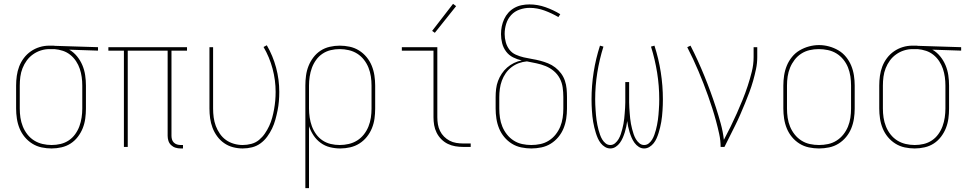

<svg xmlns="http://www.w3.org/2000/svg" viewBox="-20 -766 5040 1001"><path d="M249 8Q223 8 197 2.5Q171 -3 148.5 -17Q126 -31 109 -51.5Q92 -72 82 -96.5Q72 -121 68 -147.5Q64 -174 64 -200V-320Q64 -345 67.5 -370.5Q71 -396 80 -419.5Q89 -443 104.5 -463.5Q120 -484 141 -498.5Q162 -513 186.5 -520.5Q211 -528 237 -528Q240 -528 243.5 -528Q247 -528 250 -528Q254 -528 258.5 -528Q263 -528 267 -527L491 -520V-502L341 -507Q364 -494 381.5 -472.5Q399 -451 409.5 -426Q420 -401 424 -374Q428 -347 428 -320V-200Q428 -174 424.5 -148Q421 -122 411.5 -98Q402 -74 386 -53Q370 -32 348.5 -18Q327 -4 301 2Q275 8 249 8ZM249 -10Q273 -10 296 -15.5Q319 -21 338.5 -34Q358 -47 372 -66.5Q386 -86 394 -108Q402 -130 405.5 -153.5Q409 -177 409 -200V-320Q409 -342 406 -364Q403 -386 396 -407Q389 -428 376.5 -447Q364 -466 346.5 -480Q329 -494 308 -501Q287 -508 264 -510H250Q247 -510 244 -510Q241 -510 238 -510Q215 -510 193 -503Q171 -496 152 -482.5Q133 -469 119.5 -450.5Q106 -432 97.5 -410.5Q89 -389 86 -366Q83 -343 83 -320V-200Q83 -176 86.5 -152.5Q90 -129 99 -106.5Q108 -84 123 -65Q138 -46 158 -33.5Q178 -21 201.5 -15.5Q225 -10 249 -10Z M922 8Q908 8 895 4Q882 0 872 -9.5Q862 -19 858 -32Q854 -45 854 -58V-502H646V0H626V-502H545V-520H955V-502H874V-58Q874 -49 876.5 -39.5Q879 -30 886 -23Q893 -16 902.5 -13Q912 -10 922 -10H934V8Z M1245 8Q1220 8 1195 1.5Q1170 -5 1149 -19.5Q1128 -34 1112.5 -55Q1097 -76 1088 -100Q1079 -124 1075.5 -149Q1072 -174 1072 -200V-520H1091V-200Q1091 -177 1094 -154Q1097 -131 1105 -109.5Q1113 -88 1126.5 -68.5Q1140 -49 1158.5 -36Q1177 -23 1199.5 -16.5Q1222 -10 1245 -10Q1268 -10 1290.5 -16Q1313 -22 1330.5 -36.5Q1348 -51 1361 -70Q1374 -89 1383.5 -109.5Q1393 -130 1399 -152Q1405 -174 1409 -196.5Q1413 -219 1415 -241.5Q1417 -264 1417 -287Q1417 -348 1401 -408Q1385 -468 1354 -521L1371 -530Q1403 -475 1419.5 -413Q1436 -351 1436 -287Q1436 -263 1434 -238.5Q1432 -214 1427 -189.5Q1422 -165 1415.5 -141.5Q1409 -118 1398.5 -96Q1388 -74 1373 -53.5Q1358 -33 1338 -18.5Q1318 -4 1294 2Q1270 8 1245 8Z M1572 215V-320Q1572 -346 1575.5 -372Q1579 -398 1588.5 -422Q1598 -446 1614 -467Q1630 -488 1651.5 -502Q1673 -516 1699 -522Q1725 -528 1751 -528Q1777 -528 1803 -522.5Q1829 -517 1851.5 -503Q1874 -489 1891 -468.5Q1908 -448 1918 -423.5Q1928 -399 1932 -372.5Q1936 -346 1936 -320V-200Q1936 -174 1932.5 -148Q1929 -122 1919 -97.5Q1909 -73 1892.5 -52.5Q1876 -32 1854 -18Q1832 -4 1806 2Q1780 8 1754 8Q1727 8 1700.5 1.5Q1674 -5 1652 -21Q1630 -37 1615 -59.5Q1600 -82 1591 -108V215ZM1751 -10Q1775 -10 1798.5 -15.5Q1822 -21 1842 -33.5Q1862 -46 1877 -65Q1892 -84 1901 -106.5Q1910 -129 1913.5 -152.5Q1917 -176 1917 -200V-320Q1917 -344 1913.5 -367.5Q1910 -391 1901 -413.5Q1892 -436 1877 -455Q1862 -474 1842 -486.5Q1822 -499 1798.5 -504.5Q1775 -510 1751 -510Q1727 -510 1704 -504.5Q1681 -499 1661.5 -486Q1642 -473 1628 -453.5Q1614 -434 1606 -412Q1598 -390 1594.5 -366.5Q1591 -343 1591 -320V-200Q1591 -177 1594.5 -153.5Q1598 -130 1606 -108Q1614 -86 1628 -66.5Q1642 -47 1661.5 -34Q1681 -21 1704 -15.5Q1727 -10 1751 -10Z M2395 0Q2374 0 2353.5 -3.5Q2333 -7 2314.5 -16Q2296 -25 2281 -40Q2266 -55 2256.5 -74Q2247 -93 2243.5 -113.5Q2240 -134 2240 -155V-502H2075V-520H2260V-155Q2260 -136 2263 -118Q2266 -100 2274 -83.5Q2282 -67 2295 -54Q2308 -41 2324 -32.5Q2340 -24 2358.5 -21Q2377 -18 2395 -18H2434V0ZM2247 -595 2233 -605 2342 -746 2358 -734Z M2750 8Q2724 8 2697.5 2.5Q2671 -3 2648.5 -17Q2626 -31 2609 -51.5Q2592 -72 2582 -96.5Q2572 -121 2568 -147.5Q2564 -174 2564 -200V-260Q2564 -281 2566.5 -302.5Q2569 -324 2576.5 -344Q2584 -364 2596 -382Q2608 -400 2624 -414Q2640 -428 2659.5 -437.5Q2679 -447 2700 -451Q2677 -456 2655 -467Q2633 -478 2618.5 -497.5Q2604 -517 2598 -540.5Q2592 -564 2592 -588Q2592 -609 2596 -628.5Q2600 -648 2608.5 -666.5Q2617 -685 2630.5 -700Q2644 -715 2662 -725Q2680 -735 2700 -739Q2720 -743 2740 -743Q2783 -743 2824 -728.5Q2865 -714 2901 -692L2891 -677Q2857 -697 2819 -711Q2781 -725 2741 -725Q2715 -725 2689 -716Q2663 -707 2645 -687.5Q2627 -668 2619 -642Q2611 -616 2611 -589Q2611 -567 2617 -545.5Q2623 -524 2636 -507Q2649 -490 2669 -481Q2689 -472 2710.5 -467Q2732 -462 2753.5 -458.5Q2775 -455 2796 -449.5Q2817 -444 2837 -436Q2857 -428 2874.5 -414.5Q2892 -401 2905 -383.5Q2918 -366 2925 -345.5Q2932 -325 2934 -303Q2936 -281 2936 -260V-200Q2936 -174 2932 -147.5Q2928 -121 2918 -96.5Q2908 -72 2891 -51.5Q2874 -31 2851.5 -17Q2829 -3 2802.5 2.5Q2776 8 2750 8ZM2750 -10Q2774 -10 2797.5 -15Q2821 -20 2841.5 -33Q2862 -46 2877 -65Q2892 -84 2901 -106Q2910 -128 2913.5 -152Q2917 -176 2917 -200V-260Q2917 -285 2913.5 -310Q2910 -335 2898.5 -357Q2887 -379 2867.5 -395.5Q2848 -412 2824.5 -421.5Q2801 -431 2776.5 -436Q2752 -441 2727 -446Q2705 -444 2684.5 -436.5Q2664 -429 2646.5 -415.5Q2629 -402 2616.5 -384Q2604 -366 2596.5 -345.5Q2589 -325 2586 -303Q2583 -281 2583 -260V-200Q2583 -176 2586.5 -152Q2590 -128 2599 -106Q2608 -84 2623 -65Q2638 -46 2658.5 -33Q2679 -20 2702.5 -15Q2726 -10 2750 -10Z M3162 8Q3147 8 3134 0Q3121 -8 3112 -19.5Q3103 -31 3097 -44.5Q3091 -58 3086.5 -72.5Q3082 -87 3078.5 -101.5Q3075 -116 3072.5 -130.5Q3070 -145 3068.5 -159.5Q3067 -174 3066 -189Q3065 -204 3064.5 -218.5Q3064 -233 3064 -248Q3064 -319 3075 -389.5Q3086 -460 3108 -528L3126 -523Q3105 -456 3094 -387Q3083 -318 3083 -248Q3083 -234 3083.5 -221Q3084 -208 3085 -194.5Q3086 -181 3087 -167.5Q3088 -154 3090 -141Q3092 -128 3094.5 -114.5Q3097 -101 3100.5 -88.5Q3104 -76 3108.5 -63Q3113 -50 3120 -38.5Q3127 -27 3137.5 -18.5Q3148 -10 3162 -10Q3176 -10 3187 -19.5Q3198 -29 3205 -41Q3212 -53 3216.5 -66.5Q3221 -80 3224.5 -93.5Q3228 -107 3230.5 -120.5Q3233 -134 3234.5 -148Q3236 -162 3237 -176Q3238 -190 3239 -204Q3240 -218 3240 -232Q3240 -246 3240 -260V-338H3260V-260Q3260 -246 3260 -232Q3260 -218 3261 -204Q3262 -190 3263 -176Q3264 -162 3265.5 -148Q3267 -134 3269.5 -120.5Q3272 -107 3275.5 -93.5Q3279 -80 3283.5 -66.5Q3288 -53 3295 -41Q3302 -29 3313 -19.5Q3324 -10 3338 -10Q3352 -10 3362.5 -18.5Q3373 -27 3380 -38.5Q3387 -50 3391.5 -63Q3396 -76 3399.5 -88.5Q3403 -101 3405.5 -114.5Q3408 -128 3410 -141Q3412 -154 3413 -167.5Q3414 -181 3415 -194.5Q3416 -208 3416.5 -221Q3417 -234 3417 -248Q3417 -318 3406 -387Q3395 -456 3374 -523L3392 -528Q3414 -460 3425 -389.5Q3436 -319 3436 -248Q3436 -233 3435.5 -218.5Q3435 -204 3434 -189Q3433 -174 3431.5 -159.5Q3430 -145 3427.5 -130.5Q3425 -116 3421.5 -101.5Q3418 -87 3413.5 -72.5Q3409 -58 3403 -44.5Q3397 -31 3388 -19.5Q3379 -8 3366 0Q3353 8 3338 8Q3323 8 3310 -0.5Q3297 -9 3288 -21.5Q3279 -34 3273 -48Q3267 -62 3262.5 -76.5Q3258 -91 3255 -105.5Q3252 -120 3250 -135Q3248 -120 3245 -105.5Q3242 -91 3237.5 -76.5Q3233 -62 3227 -48Q3221 -34 3212 -21.5Q3203 -9 3190 -0.5Q3177 8 3162 8Z M3737 0Q3737 -34 3729.5 -68Q3722 -102 3713 -135.5Q3704 -169 3693.5 -201.5Q3683 -234 3671.5 -266.5Q3660 -299 3647.5 -331Q3635 -363 3621.5 -395Q3608 -427 3593.5 -458Q3579 -489 3563 -520L3580 -528Q3600 -489 3618 -449.5Q3636 -410 3652.5 -369.5Q3669 -329 3684 -288Q3699 -247 3712.5 -205.5Q3726 -164 3737.5 -122Q3749 -80 3754 -37Q3772 -71 3789 -105.5Q3806 -140 3821.5 -175Q3837 -210 3851.5 -245.5Q3866 -281 3878 -317.5Q3890 -354 3899.5 -392Q3909 -430 3909 -468V-520H3928V-468Q3928 -437 3921.5 -406Q3915 -375 3906.5 -345Q3898 -315 3887 -285.5Q3876 -256 3864 -227Q3852 -198 3839.5 -169Q3827 -140 3813 -112Q3799 -84 3785 -56Q3771 -28 3757 0Z M4250 8Q4224 8 4197.5 2.5Q4171 -3 4148.5 -17Q4126 -31 4109 -51.5Q4092 -72 4082 -96.5Q4072 -121 4068 -147.5Q4064 -174 4064 -200V-320Q4064 -346 4068 -372.5Q4072 -399 4082 -423.5Q4092 -448 4109 -469Q4126 -490 4149 -503.5Q4172 -517 4198 -524Q4224 -531 4250 -531Q4276 -531 4302 -524Q4328 -517 4351 -503.5Q4374 -490 4391 -469Q4408 -448 4418 -423.5Q4428 -399 4432 -372.5Q4436 -346 4436 -320V-200Q4436 -174 4432 -147.5Q4428 -121 4418 -96.5Q4408 -72 4391 -51.5Q4374 -31 4351.5 -17Q4329 -3 4302.5 2.5Q4276 8 4250 8ZM4250 -10Q4274 -10 4297.5 -15Q4321 -20 4341.5 -33Q4362 -46 4377 -65Q4392 -84 4401 -106Q4410 -128 4413.5 -152Q4417 -176 4417 -200V-320Q4417 -344 4413.5 -368Q4410 -392 4401 -414.5Q4392 -437 4376.5 -456Q4361 -475 4340.5 -487.5Q4320 -500 4296 -505Q4272 -510 4248 -510Q4224 -510 4200.5 -504.5Q4177 -499 4157 -486Q4137 -473 4122.5 -454Q4108 -435 4099 -413Q4090 -391 4086.5 -367.5Q4083 -344 4083 -320V-200Q4083 -176 4086.5 -152Q4090 -128 4099 -106Q4108 -84 4123 -65Q4138 -46 4158.5 -33Q4179 -20 4202.5 -15Q4226 -10 4250 -10Z M4749 8Q4723 8 4697 2.5Q4671 -3 4648.5 -17Q4626 -31 4609 -51.5Q4592 -72 4582 -96.5Q4572 -121 4568 -147.5Q4564 -174 4564 -200V-320Q4564 -345 4567.5 -370.5Q4571 -396 4580 -419.5Q4589 -443 4604.5 -463.5Q4620 -484 4641 -498.5Q4662 -513 4686.5 -520.5Q4711 -528 4737 -528Q4740 -528 4743.5 -528Q4747 -528 4750 -528Q4754 -528 4758.5 -528Q4763 -528 4767 -527L4991 -520V-502L4841 -507Q4864 -494 4881.5 -472.5Q4899 -451 4909.5 -426Q4920 -401 4924 -374Q4928 -347 4928 -320V-200Q4928 -174 4924.5 -148Q4921 -122 4911.5 -98Q4902 -74 4886 -53Q4870 -32 4848.5 -18Q4827 -4 4801 2Q4775 8 4749 8ZM4749 -10Q4773 -10 4796 -15.5Q4819 -21 4838.5 -34Q4858 -47 4872 -66.5Q4886 -86 4894 -108Q4902 -130 4905.5 -153.5Q4909 -177 4909 -200V-320Q4909 -342 4906 -364Q4903 -386 4896 -407Q4889 -428 4876.5 -447Q4864 -466 4846.5 -480Q4829 -494 4808 -501Q4787 -508 4764 -510H4750Q4747 -510 4744 -510Q4741 -510 4738 -510Q4715 -510 4693 -503Q4671 -496 4652 -482.5Q4633 -469 4619.5 -450.5Q4606 -432 4597.5 -410.5Q4589 -389 4586 -366Q4583 -343 4583 -320V-200Q4583 -176 4586.5 -152.5Q4590 -129 4599 -106.5Q4608 -84 4623 -65Q4638 -46 4658 -33.5Q4678 -21 4701.5 -15.5Q4725 -10 4749 -10Z"/></svg>

Font: Zed Mono Thin
Style: Regular
Weight: 100
Monospace: yes
Designer: Belleve Invis
Foundry: Belleve Invis
Version: Version 1.0.0; ttfautohint (v1.8.4)